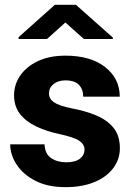

<svg xmlns="http://www.w3.org/2000/svg" viewBox="-20 -770 553 800"><path d="M332 -147Q332 -168.5 310.5 -183.3Q289.1 -198.2 225.6 -211.9Q172.9 -223.1 130.4 -243.4Q87.9 -263.7 63.2 -295.4Q38.6 -327.1 38.6 -373Q38.6 -417.5 64 -454.8Q89.4 -492.2 137.5 -515.1Q185.5 -538.1 252.9 -538.1Q357.9 -538.1 418.5 -490.2Q479 -442.4 479 -367.2H326.7Q326.7 -397.5 309.1 -416.3Q291.5 -435.1 252.4 -435.1Q222.2 -435.1 203.1 -419.7Q184.1 -404.3 184.1 -380.4Q184.1 -357.9 205.3 -343.5Q226.6 -329.1 277.8 -318.8Q333 -308.6 378.7 -290Q424.3 -271.5 451.9 -238.8Q479.5 -206.1 479.5 -152.3Q479.5 -106 451.7 -69.1Q423.8 -32.2 373 -11.2Q322.3 9.8 252.9 9.8Q178.2 9.8 126.7 -17.1Q75.2 -43.9 48.8 -85Q22.5 -126 22.5 -168.5H165.5Q167.5 -128.4 193.4 -111.1Q219.2 -93.8 256.3 -93.8Q293.5 -93.8 312.7 -108.6Q332 -123.5 332 -147ZM296.4 -750 450.2 -613.3V-607.4H329.6L252.4 -676.3L175.8 -607.4H57.6V-615.2L208.5 -750Z"/></svg>

Font: Vazirmatn RD FD ExtraBold
Style: Regular
Weight: 800
Designer: Saber Rastikerdar
Foundry: Saber Rastikerdar
Version: Version 33.003